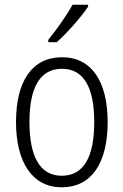

<svg xmlns="http://www.w3.org/2000/svg" viewBox="-20 -785 524 815"><path d="M354 -765H288C263 -719 222 -662 185 -616V-606H221C264 -644 326 -714 354 -757ZM437 -267C437 -437 370 -542 244 -542C117 -542 48 -442 48 -267C48 -95 118 10 242 10C370 10 437 -95 437 -267ZM105 -267C105 -412 149 -493 243 -493C340 -493 380 -406 380 -267C380 -121 337 -39 242 -39C148 -39 105 -123 105 -267Z"/></svg>

Font: Noto Sans Display SemiCondensed Light
Style: Regular
Weight: 300
Width: 4
Designer: Monotype Design Team
Foundry: Monotype Imaging Inc.
Version: Version 1.900